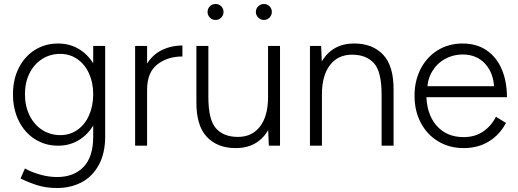

<svg xmlns="http://www.w3.org/2000/svg" viewBox="-20 -730 2595 962"><path d="M85 165 83 164 105 114 114 119Q140 133 182 145Q224 157 266 157Q349 157 398 107Q447 57 447 -46V-500H507V-46Q507 38 475 96.5Q443 155 388.5 183.5Q334 212 266 212Q209 212 163.5 197Q118 182 85 165ZM45 -258Q45 -332 74 -389.5Q103 -447 154.5 -479.5Q206 -512 271 -512Q334 -512 383 -479.5Q432 -447 459.5 -389.5Q487 -332 487 -258Q487 -183 459.5 -124.5Q432 -66 383 -33Q334 0 271 0Q206 0 154.5 -33Q103 -66 74 -124.5Q45 -183 45 -258ZM447 -258Q447 -316 426 -362Q405 -408 367.5 -434Q330 -460 282 -460Q231 -460 190.5 -434Q150 -408 127.5 -362Q105 -316 105 -258Q105 -199 128 -152Q151 -105 191.5 -79Q232 -53 283 -53Q330 -53 367.5 -79Q405 -105 426 -152Q447 -199 447 -258Z M894 -502V-447Q819 -447 768 -407Q717 -367 717 -280L682 -274Q682 -351 711.5 -402.5Q741 -454 789 -478Q837 -502 894 -502ZM657 -500H717V0H657Z M1323 -92V-500H1383V0H1327ZM1172 -44Q1243 -44 1283 -96.5Q1323 -149 1323 -243H1360Q1360 -163 1337 -106Q1314 -49 1269.5 -18.5Q1225 12 1161 12Q1069 12 1016 -44.5Q963 -101 964 -221V-244H1024Q1024 -129 1062.5 -86.5Q1101 -44 1172 -44ZM964 -500H1024V-244H964ZM1262 -670Q1262 -687 1274 -698.5Q1286 -710 1302 -710Q1319 -710 1330.5 -698.5Q1342 -687 1342 -670Q1342 -654 1330.5 -642Q1319 -630 1302 -630Q1286 -630 1274 -642Q1262 -654 1262 -670ZM1020 -670Q1020 -687 1031.5 -698.5Q1043 -710 1060 -710Q1077 -710 1088.5 -698.5Q1100 -687 1100 -670Q1100 -654 1088.5 -642Q1077 -630 1060 -630Q1043 -630 1031.5 -642Q1020 -654 1020 -670Z M1533 -500H1589L1593 -408V0H1533ZM1892 -256H1952V0H1892ZM1744 -456Q1673 -456 1633 -403.5Q1593 -351 1593 -257H1556Q1556 -337 1579 -394Q1602 -451 1646.5 -481.5Q1691 -512 1755 -512Q1847 -512 1900 -455.5Q1953 -399 1952 -279V-256H1892Q1892 -371 1853.5 -413.5Q1815 -456 1744 -456Z M2057 -250Q2057 -326 2088 -385.5Q2119 -445 2173.5 -478.5Q2228 -512 2298 -512Q2368 -512 2418 -478Q2468 -444 2494 -383Q2520 -322 2520 -243H2093L2116 -262Q2116 -160 2166.5 -101.5Q2217 -43 2303 -43Q2359 -43 2400 -70.5Q2441 -98 2465 -145L2515 -114Q2485 -56 2430.5 -22Q2376 12 2303 12Q2232 12 2176 -21.5Q2120 -55 2088.5 -114.5Q2057 -174 2057 -250ZM2096 -298H2481L2456 -279Q2456 -359 2413 -408Q2370 -457 2298 -457Q2250 -457 2209.5 -434.5Q2169 -412 2145 -371.5Q2121 -331 2121 -280Z"/></svg>

Font: Oak Sans Light
Style: Regular
Weight: 400
Designer: Erik Kennedy, Walven
Foundry: Erik Kennedy, Walven
Version: Version 1.100;Glyphs 3.1.2 (3151)